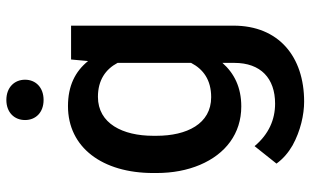

<svg xmlns="http://www.w3.org/2000/svg" viewBox="-207 -566 981 607"><g transform="rotate(-90 283.5 -262.5)"><path d="M40 -258.3C40 -207 48.8 -161.1 65.9 -120.6C100.1 -40 164.6 9.8 250.5 9.8C310.5 9.8 355 -12.2 388.2 -49.8V-12.2C388.2 71.3 339.4 116.7 259.3 116.7C209 116.7 162.6 96.7 125 51.8L69.8 121.1C85 142.1 104.5 158.7 127.4 171.9C173.3 197.3 225.1 208.5 265.6 208.5C408.2 208.5 505.9 127.9 505.9 -14.6V-528.3H398.9L394 -474.6C361.3 -515.1 315.9 -538.1 251.5 -538.1C120.6 -538.1 40 -429.2 40 -268.6ZM157.7 -268.6C157.7 -364.7 196.3 -443.4 280.8 -443.4C334 -443.4 368.2 -418.9 388.2 -381.3V-148.9C368.2 -110.4 334.5 -85.4 279.8 -85.4C195.3 -85.4 157.7 -162.6 157.7 -258.3ZM207.5 -673.8C207.5 -640.1 231.4 -615.2 271 -615.2C310.5 -615.2 335 -640.1 335 -673.8C335 -707.5 310.5 -732.9 271 -732.9C231.4 -732.9 207.5 -707.5 207.5 -673.8Z"/></g></svg>

Font: Vazirmatn Medium
Style: Regular
Weight: 500
Designer: Saber Rastikerdar
Foundry: Saber Rastikerdar
Version: Version 33.003